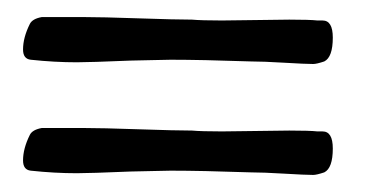

<svg xmlns="http://www.w3.org/2000/svg" viewBox="-20 -304 434 225"><path d="M358 -150Q370 -150 370 -130Q370 -107 360 -102Q351 -99 347 -99Q338 -99 313 -100.5Q288 -102 274 -102Q216 -104 180 -104Q172 -104 156 -103.5Q140 -103 133 -103Q85 -101 70 -101Q44 -101 16 -104Q7 -105 7 -116Q7 -130 15 -146Q18 -152 29 -154H78Q99 -154 142.5 -152.5Q186 -151 205 -151Q216 -150 240 -150Q253 -150 280 -150.5Q307 -151 319 -151Q343 -151 352 -150ZM358 -280Q370 -280 370 -260Q370 -237 360 -232Q351 -229 347 -229Q338 -229 313 -230.5Q288 -232 274 -232Q216 -234 180 -234Q172 -234 156 -233.5Q140 -233 133 -233Q85 -231 70 -231Q44 -231 16 -234Q7 -235 7 -246Q7 -260 15 -276Q18 -282 29 -284H78Q99 -284 142.5 -282.5Q186 -281 205 -281Q216 -280 240 -280Q253 -280 280 -280.5Q307 -281 319 -281Q343 -281 352 -280Z"/></svg>

Font: Fedorovsk Unicode
Style: Medium
Weight: 500
Designer: Aleksandr Andreev and Nikita Simmons
Version: Version 3.2